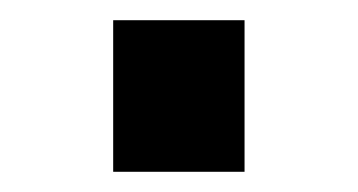

<svg xmlns="http://www.w3.org/2000/svg" viewBox="-20 -170 354 190"><path d="M92 0V-150H222V0Z"/></svg>

Font: Mplus 1p Medium
Style: Regular
Weight: 500
Version: Version 1.061